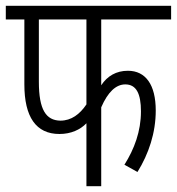

<svg xmlns="http://www.w3.org/2000/svg" viewBox="-20 -642 610 662"><path d="M329 -575H570V-622H0V-575H64V-351C64 -239 104 -180 185 -180C225 -180 257 -195 278 -217V0H329V-272C352 -325 380 -351 412 -351C450 -351 466 -319 466 -258C466 -189 443 -128 409 -74L454 -49C493 -112 517 -184 517 -261C517 -350 482 -398 421 -398C381 -398 350 -380 329 -348ZM114 -575H278V-282C255 -248 226 -226 188 -226C139 -227 114 -263 114 -360Z"/></svg>

Font: Noto Sans Devanagari ExtraCondensed Light
Style: Regular
Weight: 300
Width: 2
Designer: Jelle Bosma - Monotype Design Team
Foundry: Monotype Imaging Inc.
Version: Version 2.004